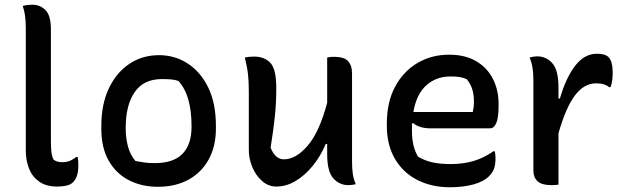

<svg xmlns="http://www.w3.org/2000/svg" viewBox="-20 -778 2640 811"><path d="M89 -659Q89 -717 76 -753Q94 -758 117 -758Q150 -758 172.5 -735Q195 -712 195 -654V-184Q195 -156 197 -137.5Q199 -119 206 -104Q219 -93 242 -93Q262 -93 276 -99Q290 -105 302 -115H308Q311 -102 311 -80Q311 -30 289 -9Q279 2 261 6Q243 10 222 10Q174 10 144.5 -11.5Q115 -33 102 -67.5Q89 -102 89 -141Z M652 -545Q718 -545 772.5 -510Q827 -475 859.5 -408.5Q892 -342 892 -246V-235Q892 -160 861.5 -104.5Q831 -49 776 -19Q721 11 647 11Q579 11 525 -16.5Q471 -44 439.5 -98.5Q408 -153 408 -235V-246Q408 -337 439.5 -404Q471 -471 526 -508Q581 -545 652 -545ZM664 -444Q587 -444 549 -389Q511 -334 511 -239V-233Q511 -195 520.5 -159.5Q530 -124 552 -98Q572 -94 590.5 -91.5Q609 -89 633 -89Q713 -89 751 -128.5Q789 -168 789 -241V-248Q789 -308 776 -355.5Q763 -403 734 -436Q720 -441 703 -442.5Q686 -444 664 -444Z M1053 -539Q1097 -539 1122 -512.5Q1147 -486 1147 -406Q1147 -344 1141 -286.5Q1135 -229 1123 -154Q1143 -105 1179 -105Q1230 -105 1279.5 -162.5Q1329 -220 1362 -344V-535Q1370 -537 1376.5 -537.5Q1383 -538 1392 -538Q1433 -538 1450 -520Q1467 -502 1467 -467V-94Q1467 -64 1470.5 -41.5Q1474 -19 1483 0Q1475 2 1467 3Q1459 4 1451 4Q1414 4 1388 -24.5Q1362 -53 1362 -127V-170H1356Q1334 -118 1301 -77.5Q1268 -37 1228.5 -13.5Q1189 10 1147 10Q1114 10 1087.5 -13Q1061 -36 1046 -71.5Q1031 -107 1031 -145V-391Q1031 -434 1027.5 -465Q1024 -496 1014 -535Q1031 -539 1053 -539Z M1877 -547Q1944 -547 1990.5 -520Q2037 -493 2061.5 -446Q2086 -399 2086 -338V-333Q2086 -282 2076.5 -259Q2067 -236 2050 -236H1796Q1774 -236 1755 -242Q1736 -248 1725 -258L1720 -256Q1720 -246 1720 -235V-226Q1720 -158 1746 -116Q1773 -100 1805 -92.5Q1837 -85 1884 -85Q1937 -85 1980.5 -98Q2024 -111 2064 -139H2070Q2073 -126 2073 -108Q2073 -82 2066.5 -65Q2060 -48 2046 -34Q2022 -10 1978 1.5Q1934 13 1881 13Q1804 13 1743.5 -17.5Q1683 -48 1648.5 -106.5Q1614 -165 1614 -247V-256Q1614 -347 1649 -412Q1684 -477 1743.5 -512Q1803 -547 1877 -547ZM1883 -455Q1822 -455 1780.5 -417.5Q1739 -380 1726 -305H1977Q1982 -327 1982 -347Q1982 -379 1974.5 -402Q1967 -425 1951 -444Q1936 -450 1922 -452.5Q1908 -455 1883 -455Z M2339 2Q2330 3 2323.5 3.5Q2317 4 2310 4Q2268 4 2250.5 -12.5Q2233 -29 2233 -58V-441Q2233 -499 2217 -535Q2234 -540 2249 -540Q2287 -540 2313 -511Q2339 -482 2339 -408V-362H2345Q2371 -451 2410 -501Q2449 -551 2501 -551Q2536 -551 2550 -537Q2559 -528 2563.5 -512Q2568 -496 2568 -469Q2568 -453 2566 -438.5Q2564 -424 2559 -410H2553Q2543 -418 2530 -422Q2517 -426 2498 -426Q2447 -426 2408.5 -375Q2370 -324 2339 -215Z"/></svg>

Font: Recursive Sn Csl St Med
Style: Regular
Weight: 500
Version: Version 1.079;hotconv 1.0.112;makeotfexe 2.5.65598; ttfautoh